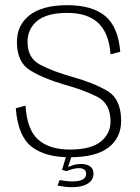

<svg xmlns="http://www.w3.org/2000/svg" viewBox="-20 -618 556 760"><path d="M256 4.5Q359 4.5 409.2 -34Q459.5 -72.5 459.5 -139.5Q459.5 -227 403.2 -259.2Q347 -291.5 265 -314Q189 -335.5 139 -361.8Q89 -388 89 -451.5Q89 -504.5 128 -535.8Q167 -567 246 -567Q326.5 -567 369 -526.8Q411.5 -486.5 417.5 -403L456 -413Q448 -511.5 396.5 -554.5Q345 -597.5 246 -597.5Q149 -597.5 98 -558.5Q47 -519.5 47 -451.5Q47 -371.5 99.8 -339.2Q152.5 -307 233.5 -283.5Q311.5 -262 364.5 -235.2Q417.5 -208.5 417.5 -137Q417.5 -88.5 378.5 -57.2Q339.5 -26 256.5 -26Q176.5 -26 131.8 -64.8Q87 -103.5 81 -200L42.5 -189.5Q51 -79.5 104.8 -37.5Q158.5 4.5 256 4.5ZM266 123Q282.5 123 297.8 120Q313 117 324.8 110.5Q336.5 104 343.2 93.8Q350 83.5 350 69Q350 49 335.8 40Q321.5 31 301.5 31Q285 31 269 35.8Q253 40.5 245 46.5L244 59.5Q255.5 54.5 268.2 51Q281 47.5 292 47.5Q304.5 47.5 312.8 52.8Q321 58 321 69.5Q321 85 307.2 92.5Q293.5 100 266.5 100Q251.5 100 238.5 98.2Q225.5 96.5 216 94.5L208 116.5Q220 119 234.8 121Q249.5 123 266 123ZM244 59.5 263.5 0H242L225.5 54.5Z"/></svg>

Font: Anybody UltraCondensed Thin ExtraLight
Style: Regular
Weight: 250
Version: Version 1.111